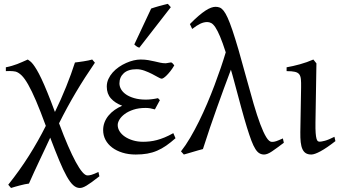

<svg xmlns="http://www.w3.org/2000/svg" viewBox="-20 -772 1741 978"><path d="M486.3 126Q463.4 144 447.5 155.5Q431.6 167 420.4 173.6Q409.2 180.2 401.1 182.9Q393.1 185.5 386.2 185.5Q368.7 185.5 352.8 171.1Q336.9 156.7 319.6 125.7Q302.2 94.7 282 46.1Q261.7 -2.4 235.8 -70.8Q224.6 -46.4 210.7 -16.8Q196.8 12.7 182.1 43.7Q167.5 74.7 153.3 105.5Q139.2 136.2 127.4 163.1Q117.7 164.1 105.7 166.7Q93.8 169.4 81.3 172.6Q68.8 175.8 56.9 179.2Q44.9 182.6 36.1 185.5L22 168.9Q80.1 96.2 127.7 20.8Q175.3 -54.7 213.4 -130.9Q185.5 -207 163.6 -258.3Q141.6 -309.6 123.5 -341.3Q105.5 -373 90.1 -387.9Q74.7 -402.8 60.1 -407.2Q54.2 -408.7 45.7 -409.4Q37.1 -410.2 28.8 -410.2Q21 -410.2 15.4 -409.9Q9.8 -409.7 9.8 -409.7V-429.2Q27.3 -432.6 41 -436.8Q54.7 -440.9 67.4 -445.6Q80.1 -450.2 92.8 -456.1Q105.5 -461.9 121.6 -468.8Q127.4 -464.8 134 -459.7Q140.6 -454.6 148.7 -444.3Q156.7 -434.1 167.2 -416.5Q177.7 -398.9 191.2 -370.6Q204.6 -342.3 221.4 -301Q238.3 -259.8 259.8 -201.7Q291 -265.6 317.1 -330.6Q343.3 -395.5 361.8 -453.6Q371.1 -454.6 382.6 -456.3Q394 -458 406 -459.7Q418 -461.4 429.4 -463.9Q440.9 -466.3 449.7 -468.8L463.4 -452.6Q411.6 -377.4 366.7 -301.8Q321.8 -226.1 280.8 -144Q304.7 -79.6 326.2 -30Q347.7 19.5 366 53.2Q384.3 86.9 399.2 104.2Q414.1 121.6 425.3 121.6Q429.2 121.6 433.8 121.1Q438.5 120.6 445.1 118.7Q451.7 116.7 460.4 113.3Q469.2 109.9 481.4 104L486.3 126Z M867.7 -439Q858.4 -422.9 848.4 -410.2Q838.4 -397.5 829.6 -388.7Q820.8 -379.9 814 -375.5Q807.1 -371.1 803.7 -371.1Q798.3 -371.1 785.2 -378.7Q772 -386.2 754.4 -395.3Q736.8 -404.3 716.1 -411.9Q695.3 -419.4 675.8 -419.4Q632.8 -419.4 610.6 -399.2Q588.4 -378.9 588.4 -347.2Q588.4 -332 596.7 -317.4Q605 -302.7 621.8 -291Q638.7 -279.3 664.1 -272Q689.5 -264.6 723.6 -264.6Q736.8 -264.6 753.4 -266.6Q770 -268.6 784.7 -272L794.4 -261.7L769 -214.8Q754.9 -218.8 744.1 -220.5Q733.4 -222.2 721.7 -222.2Q686.5 -222.2 659.9 -213.4Q633.3 -204.6 615.5 -191.4Q597.7 -178.2 588.6 -163.1Q579.6 -147.9 579.6 -135.3Q579.6 -118.2 589.4 -102.8Q599.1 -87.4 616.5 -75.7Q633.8 -64 657.5 -56.9Q681.2 -49.8 709 -49.8Q726.1 -49.8 743.4 -51.8Q760.7 -53.7 779.3 -58.6Q797.9 -63.5 818.6 -72Q839.4 -80.6 862.8 -93.8L874 -67.9Q849.1 -45.9 826.7 -30.3Q804.2 -14.6 780.3 -4.4Q756.3 5.9 730 10.5Q703.6 15.1 671.4 15.1Q634.3 15.1 603.8 5.6Q573.2 -3.9 551.3 -20.5Q529.3 -37.1 517.3 -59.8Q505.4 -82.5 505.4 -109.4Q505.4 -130.4 512.7 -149.2Q520 -168 533.2 -183.8Q546.4 -199.7 564.2 -212.2Q582 -224.6 602.5 -233.4Q565.9 -247.1 544.9 -270.8Q523.9 -294.4 523.9 -330.6Q523.9 -351.6 532.2 -369.6Q540.5 -387.7 554.2 -403.1Q567.9 -418.5 585.7 -430.7Q603.5 -442.9 622.8 -451.4Q642.1 -460 660.9 -464.4Q679.7 -468.8 695.8 -468.8Q717.3 -468.8 734.9 -465.8Q752.4 -462.9 767.8 -459.2Q783.2 -455.6 796.6 -452.6Q810.1 -449.7 823.7 -449.7Q825.2 -449.7 829.1 -450.4Q833 -451.2 837.6 -451.9Q842.3 -452.6 846.4 -453.4Q850.6 -454.1 852.1 -454.1Q857.4 -451.7 860.6 -447.8Q863.8 -443.8 867.7 -439ZM689.9 -529.3Q686 -530.3 683.1 -531.5Q680.2 -532.7 677.2 -534.7Q674.3 -536.6 671.4 -539.1Q668.5 -541.5 664.1 -545.4L750 -728.5Q757.8 -731.4 768.6 -734.6Q779.3 -737.8 791 -741.2Q802.7 -744.6 814.2 -747.3Q825.7 -750 835 -752.4L850.1 -735.4Z M1425.8 -44.9Q1389.2 -17.1 1365.5 -1Q1341.8 15.1 1325.2 15.1Q1312.5 15.1 1301.8 9Q1291 2.9 1281 -12.7Q1271 -28.3 1260.7 -55.2Q1250.5 -82 1237.5 -124Q1224.6 -166 1208.5 -224.9Q1192.4 -283.7 1171.4 -362.8Q1167.5 -377 1163.8 -390.6Q1160.2 -404.3 1156.2 -417Q1137.7 -368.2 1120.1 -320.3Q1102.5 -272.5 1085 -223.1Q1067.4 -173.8 1049.6 -121.8Q1031.7 -69.8 1013.7 -12.7Q1003.9 -10.3 991 -6.6Q978 -2.9 964.4 1.2Q950.7 5.4 938 9Q925.3 12.7 916.5 15.1L901.9 -1Q925.8 -31.2 948.7 -70.3Q971.7 -109.4 993.4 -153.3Q1015.1 -197.3 1035.2 -244.4Q1055.2 -291.5 1072.5 -337.4Q1089.8 -383.3 1104.5 -426.3Q1119.1 -469.2 1129.9 -505.4Q1113.8 -555.7 1100.8 -586.2Q1087.9 -616.7 1076.9 -633.1Q1065.9 -649.4 1055.9 -654.5Q1045.9 -659.7 1035.6 -659.7Q1018.6 -659.7 1000.7 -651.4Q982.9 -643.1 959 -624.5L947.3 -649.4Q971.7 -674.3 991.5 -691.2Q1011.2 -708 1027.1 -718.3Q1043 -728.5 1055.4 -732.9Q1067.9 -737.3 1078.1 -737.3Q1089.4 -737.3 1099.1 -733.6Q1108.9 -730 1118.9 -717.5Q1128.9 -705.1 1139.6 -681.4Q1150.4 -657.7 1164.1 -617.4Q1177.7 -577.1 1195.1 -517.8Q1212.4 -458.5 1234.9 -375Q1254.4 -302.7 1272 -242.7Q1289.6 -182.6 1305.7 -139.6Q1321.8 -96.7 1336.4 -73Q1351.1 -49.3 1364.7 -49.3Q1370.6 -49.3 1375.5 -50Q1380.4 -50.8 1386.5 -52.7Q1392.6 -54.7 1400.6 -58.1Q1408.7 -61.5 1420.9 -66.9L1425.8 -44.9Z M1688.5 -53.2Q1643.6 -18.1 1612.8 -1.5Q1582 15.1 1565.9 15.1Q1548.8 15.1 1537.8 8.3Q1526.9 1.5 1520.5 -12.5Q1514.2 -26.4 1511.7 -48.1Q1509.3 -69.8 1509.8 -99.1L1513.7 -326.7Q1514.2 -352.1 1512.7 -368.2Q1511.2 -384.3 1504.2 -393.6Q1497.1 -402.8 1481.9 -406.2Q1466.8 -409.7 1439.9 -409.7V-429.2Q1471.7 -434.6 1507.8 -444.6Q1543.9 -454.6 1576.2 -468.8L1591.8 -449.2L1586.9 -147.9Q1586.4 -114.3 1587.9 -94.7Q1589.4 -75.2 1592.3 -65.2Q1595.2 -55.2 1599.4 -52.7Q1603.5 -50.3 1608.9 -50.3Q1616.2 -50.3 1634.5 -54.9Q1652.8 -59.6 1683.6 -75.2L1688.5 -53.2Z"/></svg>

Font: Gentium
Style: Regular
Weight: 400
Designer: J. Victor Gaultney
Version: Version 1.03; 2011; OFL 1.1 release